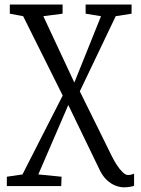

<svg xmlns="http://www.w3.org/2000/svg" viewBox="-20 -574 617 842"><path d="M523.5 247.5Q506 247.5 486.5 240Q467 232.5 449.5 216.5Q432 200.5 419 175L279.5 -113.5L148 191L250 201L248.5 242H10V201L78.5 191L255 -155L81.5 -503L23 -514V-554H254.5V-514L170 -503L306 -212L423 -503L355.5 -514V-554H557V-514L487.5 -503L330 -173.5L471 112Q479 128.5 491.2 147.8Q503.5 167 516.8 180.2Q530 193.5 541 193.5Q547 193.5 554.5 192Q562 190.5 568 187.5V240.5Q564 242.5 557 244Q550 245.5 541.5 246.5Q533 247.5 523.5 247.5Z"/></svg>

Font: Merriweather 20pt Light
Style: Regular
Weight: 300
Version: Version 2.100